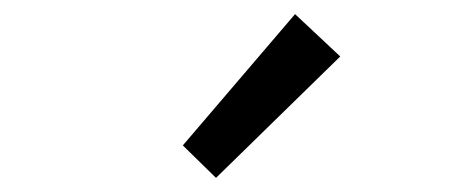

<svg xmlns="http://www.w3.org/2000/svg" viewBox="-20 -892 646 272"><path d="M286 -640 239 -686 398 -872 462 -812Z"/></svg>

Font: Noto Sans SC Thin
Style: Regular
Weight: 400
Version: Version 2.004-H2;hotconv 1.0.118;makeotfexe 2.5.65603